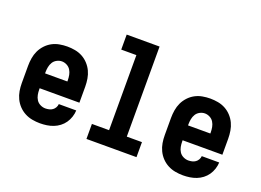

<svg xmlns="http://www.w3.org/2000/svg" viewBox="-107 -995 1715 1262"><g transform="rotate(20 750.0 -363.5)"><path d="M252 8Q225 8 197.5 3Q170 -2 145.5 -15Q121 -28 102 -48Q83 -68 71 -93Q59 -118 54.5 -145Q50 -172 50 -200V-320Q50 -347 54.5 -374.5Q59 -402 70.5 -426.5Q82 -451 101 -471.5Q120 -492 144 -505Q168 -518 195.5 -523Q223 -528 250 -528Q277 -528 304.5 -523Q332 -518 356 -505Q380 -492 399 -471.5Q418 -451 429.5 -426.5Q441 -402 445.5 -374.5Q450 -347 450 -320V-208H172V-200Q172 -181 175.5 -162.5Q179 -144 189 -128.5Q199 -113 216.5 -104.5Q234 -96 252 -96Q265 -96 278 -99Q291 -102 301.5 -109.5Q312 -117 318.5 -128.5Q325 -140 326 -153H448Q447 -130 439.5 -107Q432 -84 418.5 -64.5Q405 -45 386 -30.5Q367 -16 345 -7.5Q323 1 299.5 4.5Q276 8 252 8ZM172 -312H328V-320Q328 -338 324.5 -356.5Q321 -375 311.5 -390.5Q302 -406 285 -415Q268 -424 250 -424Q232 -424 215 -415Q198 -406 188.5 -390.5Q179 -375 175.5 -356.5Q172 -338 172 -320Z M575 0V-105H695V-630H589V-735H819V-105H925V0Z M1252 8Q1225 8 1197.5 3Q1170 -2 1145.5 -15Q1121 -28 1102 -48Q1083 -68 1071 -93Q1059 -118 1054.5 -145Q1050 -172 1050 -200V-320Q1050 -347 1054.5 -374.5Q1059 -402 1070.5 -426.5Q1082 -451 1101 -471.5Q1120 -492 1144 -505Q1168 -518 1195.5 -523Q1223 -528 1250 -528Q1277 -528 1304.5 -523Q1332 -518 1356 -505Q1380 -492 1399 -471.5Q1418 -451 1429.5 -426.5Q1441 -402 1445.5 -374.5Q1450 -347 1450 -320V-208H1172V-200Q1172 -181 1175.5 -162.5Q1179 -144 1189 -128.5Q1199 -113 1216.5 -104.5Q1234 -96 1252 -96Q1265 -96 1278 -99Q1291 -102 1301.5 -109.5Q1312 -117 1318.5 -128.5Q1325 -140 1326 -153H1448Q1447 -130 1439.5 -107Q1432 -84 1418.5 -64.5Q1405 -45 1386 -30.5Q1367 -16 1345 -7.5Q1323 1 1299.5 4.5Q1276 8 1252 8ZM1172 -312H1328V-320Q1328 -338 1324.5 -356.5Q1321 -375 1311.5 -390.5Q1302 -406 1285 -415Q1268 -424 1250 -424Q1232 -424 1215 -415Q1198 -406 1188.5 -390.5Q1179 -375 1175.5 -356.5Q1172 -338 1172 -320Z"/></g></svg>

Font: Iosevka Curly Extrabold
Style: Regular
Weight: 800
Monospace: yes
Designer: Belleve Invis
Foundry: Belleve Invis
Version: Version 22.1.2; ttfautohint (v1.8.4)